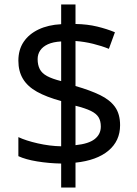

<svg xmlns="http://www.w3.org/2000/svg" viewBox="-20 -779 612 857"><path d="M253 -49Q198 -50 146 -58.5Q94 -67 62 -82V-167Q96 -151 149 -139Q202 -127 253 -126V-328Q187 -346 145 -369.5Q103 -393 82.5 -427Q62 -461 62 -508Q62 -557 85.5 -592Q109 -627 152 -647.5Q195 -668 253 -671V-759H317V-672Q370 -671 413.5 -660.5Q457 -650 493 -635L466 -561Q434 -574 395.5 -583.5Q357 -593 317 -596V-395Q383 -376 427 -354.5Q471 -333 493.5 -301.5Q516 -270 516 -220Q516 -150 464 -106.5Q412 -63 317 -53V58H253ZM317 -131Q376 -137 403 -158.5Q430 -180 430 -214Q430 -239 420 -255.5Q410 -272 385.5 -284Q361 -296 317 -307ZM253 -594Q217 -592 194 -581.5Q171 -571 159.5 -554Q148 -537 148 -515Q148 -489 157.5 -470.5Q167 -452 190 -439.5Q213 -427 253 -417Z"/></svg>

Font: lkannada25
Style: Book
Weight: 400
Designer: Jelle Bosma - Monotype Design Team
Foundry: Monotype Imaging Inc.
Version: Version 2.003